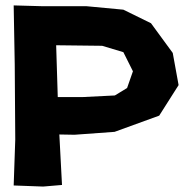

<svg xmlns="http://www.w3.org/2000/svg" viewBox="-20 -684 682 706"><path d="M284.2 -327.1H192.4L186.5 -517.6L355.5 -515.6L433.6 -492.2L468.8 -421.9L447.3 -360.4L402.3 -333ZM30.3 -664.1 34.2 -446.3 36.1 -170.9 30.3 -2 138.7 2 208 -3.9 198.2 -189.5 253.9 -188.5 401.4 -199.2 565.4 -258.8 636.7 -371.1 615.2 -489.3 535.2 -598.6 433.6 -648.4 298.8 -661.1H138.7Z"/></svg>

Font: MaokenAssortedSans-TC
Style: Regular
Weight: 500
Version: Version 0.83